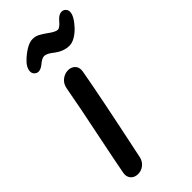

<svg xmlns="http://www.w3.org/2000/svg" viewBox="-235 -780 827 827"><g transform="rotate(-45 178.0 -366.5)"><path d="M251 -600Q268 -600 286.5 -611Q305 -622 321 -639Q356 -677 356 -702Q356 -713 348.5 -720.5Q341 -728 330 -728Q313 -728 296 -708Q276 -684 264 -684Q250 -684 221 -706Q201 -720 188 -726.5Q175 -733 158 -733Q127 -733 81 -692Q52 -666 52 -641Q52 -630 60 -622.5Q68 -615 78 -615Q92 -615 110 -630Q129 -646 142 -646Q158 -646 185 -624Q217 -600 251 -600ZM69 0Q90 0 106 -13.5Q122 -27 126 -49Q194 -371 213 -483Q216 -505 203.5 -517.5Q191 -530 172 -530Q151 -530 133.5 -516Q116 -502 112 -477Q105 -437 92 -371Q78 -304 63 -228Q38 -106 28 -52Q23 -29 35 -14.5Q47 0 69 0Z"/></g></svg>

Font: Balsamiq Sans
Style: Italic
Weight: 400
Italic angle: -12°
Designer: Michael Angeles
Foundry: Balsamiq SRL
Version: Version 1.020; ttfautohint (v1.8.4.7-5d5b);gftools[0.9.26]